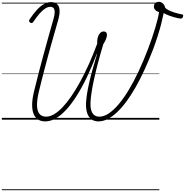

<svg xmlns="http://www.w3.org/2000/svg" viewBox="-20 -1312 2028 2105"><path d="M477 19Q382 19 348.5 -63.5Q315 -146 351 -301Q375 -402 401 -501.5Q427 -601 454 -701Q481 -801 509.5 -902.5Q538 -1004 567 -1106Q579 -1148 579.5 -1177Q580 -1206 568.5 -1221.5Q557 -1237 531 -1237Q505 -1237 476 -1219Q447 -1201 415 -1164.5Q383 -1128 345 -1072Q337 -1060 328 -1059Q319 -1058 309 -1066Q299 -1073 298.5 -1082Q298 -1091 306 -1102Q347 -1164 386.5 -1206Q426 -1248 464.5 -1268.5Q503 -1289 539 -1289Q583 -1289 606.5 -1266.5Q630 -1244 633 -1201Q636 -1158 619 -1097Q599 -1026 579.5 -958Q560 -890 541.5 -824Q523 -758 505.5 -693.5Q488 -629 471 -564.5Q454 -500 437.5 -435Q421 -370 405 -303Q384 -213 386 -153Q388 -93 413 -63Q438 -33 486 -33Q527 -33 572 -59Q617 -85 664.5 -134.5Q712 -184 760.5 -254.5Q809 -325 858 -414Q907 -503 954.5 -609Q1002 -715 1046 -834Q1046 -841 1045.5 -848Q1045 -855 1046 -862Q1047 -891 1056 -914.5Q1065 -938 1080.5 -952.5Q1096 -967 1116 -967Q1137 -967 1146 -954Q1155 -941 1152 -921Q1150 -901 1139.5 -877Q1129 -853 1113 -829Q1081 -723 1056 -628.5Q1031 -534 1013 -452.5Q995 -371 984.5 -304Q974 -237 972 -188Q970 -138 980 -103.5Q990 -69 1012.5 -51Q1035 -33 1070 -33Q1119 -33 1172 -68Q1225 -103 1280.5 -168.5Q1336 -234 1391.5 -326Q1447 -418 1500.5 -532Q1554 -646 1604 -778Q1627 -839 1646.5 -896Q1666 -953 1681.5 -1005Q1697 -1057 1708 -1101.5Q1719 -1146 1724 -1180Q1698 -1186 1682.5 -1202.5Q1667 -1219 1667 -1240Q1667 -1263 1682 -1277.5Q1697 -1292 1722 -1292Q1745 -1292 1764.5 -1275Q1784 -1258 1790 -1229Q1800 -1215 1828 -1200.5Q1856 -1186 1895 -1174Q1934 -1162 1976 -1154Q1985 -1153 1987.5 -1145.5Q1990 -1138 1986 -1129Q1984 -1119 1977 -1113.5Q1970 -1108 1960 -1108Q1947 -1109 1927.5 -1113.5Q1908 -1118 1885 -1124.5Q1862 -1131 1840 -1139Q1818 -1147 1800.5 -1155Q1783 -1163 1775 -1170Q1763 -1111 1747 -1049Q1731 -987 1710 -920.5Q1689 -854 1661 -778Q1615 -657 1566.5 -551.5Q1518 -446 1467.5 -357Q1417 -268 1365.5 -198.5Q1314 -129 1262 -80.5Q1210 -32 1159.5 -6.5Q1109 19 1059 19Q1013 19 981.5 -4.5Q950 -28 935.5 -73Q921 -118 923 -180Q925 -224 934 -282.5Q943 -341 959 -410.5Q975 -480 997 -558Q1019 -636 1044 -720H1041Q986 -576 929.5 -459.5Q873 -343 815.5 -253.5Q758 -164 701 -103.5Q644 -43 587.5 -12Q531 19 477 19ZM0 763H1727V773H0ZM0 -20H1727V0H0ZM0 -505H1727V-500H0ZM0 -1283H1727V-1273H0Z"/></svg>

Font: Playwrite NL Guides
Style: Regular
Weight: 400
Designer: Veronika Burian, José Scaglione
Foundry: TypeTogether
Version: Version 1.003